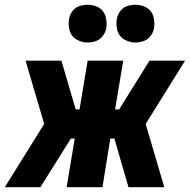

<svg xmlns="http://www.w3.org/2000/svg" viewBox="-50 -784 795 804"><path d="M-30 0H119L247 -204H263L229 0H379L412 -204H429L488 0H638L560 -265L725 -530H576L449 -326H432L466 -530H317L283 -326H267L207 -530H57L135 -265ZM517 -606Q534 -606 551.5 -612Q569 -618 580.5 -633.5Q592 -649 595 -666Q599 -691 592 -715.5Q585 -740 564 -752Q543 -764 517 -764Q500 -764 482.5 -758.5Q465 -753 453.5 -737.5Q442 -722 439 -704Q435 -679 442 -655Q449 -631 470.5 -618.5Q492 -606 517 -606ZM317 -606Q334 -606 351.5 -612Q369 -618 380.5 -633.5Q392 -649 395 -666Q399 -691 392 -715.5Q385 -740 364 -752Q343 -764 317 -764Q300 -764 282.5 -758.5Q265 -753 253.5 -737.5Q242 -722 239 -704Q235 -679 242 -655Q249 -631 270.5 -618.5Q292 -606 317 -606Z"/></svg>

Font: Iosevka Sparkle Heavy Oblique
Style: Regular
Weight: 900
Italic angle: -9°
Designer: Belleve Invis
Foundry: Belleve Invis
Version: Version 4.5.0; ttfautohint (v1.8.3)